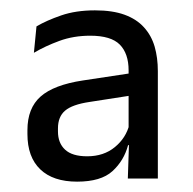

<svg xmlns="http://www.w3.org/2000/svg" viewBox="-20 -666 372 371"><path d="M227 -321 229.5 -396 228.5 -400.5V-502V-530Q228.5 -562.5 211.5 -579.8Q194.5 -597 154.5 -597Q122 -597 94.8 -587Q67.5 -577 45.5 -564L50.5 -615Q70 -626.5 98.2 -636.2Q126.5 -646 163.5 -646Q197.5 -646 220.8 -637.5Q244 -629 258.2 -613.2Q272.5 -597.5 278.8 -576Q285 -554.5 285 -528.5V-321ZM129 -315Q82.5 -315 57.8 -338.8Q33 -362.5 33 -407V-414.5Q33 -457 58.5 -479.5Q84 -502 140 -510.5L236 -525L240 -482.5L153 -469Q119.5 -464 105.8 -452.2Q92 -440.5 92 -418V-412Q92 -389.5 105.8 -376.8Q119.5 -364 148.5 -364Q180.5 -364 202 -381.8Q223.5 -399.5 230 -425.5L238 -385.5H227.5Q219.5 -355.5 197.2 -335.2Q175 -315 129 -315Z"/></svg>

Font: Anek Odia
Style: Regular
Weight: 400
Designer: Yesha Goshar & Mahesh Sahu (Odia), Yesha Goshar (Latin)
Foundry: Ek Type
Version: Version 1.003